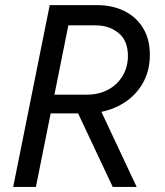

<svg xmlns="http://www.w3.org/2000/svg" viewBox="-20 -740 653 760"><path d="M155.3 -291 168.9 -365.2H322.3Q371.6 -365.2 408.4 -385.3Q445.3 -405.3 465.8 -440.2Q486.3 -475.1 486.3 -518.6Q486.3 -579.1 449.2 -609.4Q412.1 -639.6 359.4 -639.6H220.7L238.3 -719.7H364.3Q424.8 -719.7 471.9 -696.5Q519 -673.3 546.1 -629.4Q573.2 -585.4 573.2 -522.9Q573.2 -454.1 540 -401.9Q506.8 -349.6 448.5 -320.3Q390.1 -291 314.5 -291ZM32.2 0 176.8 -719.7H266.6L122.1 0ZM426.3 0 283.2 -303.7 354.5 -354.5 521 0Z"/></svg>

Font: Reddit Sans
Style: Italic
Weight: 400
Italic angle: -11.25°
Designer: Stephen Hutchings
Version: Version 1.013